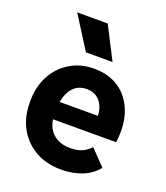

<svg xmlns="http://www.w3.org/2000/svg" viewBox="-136 -819 795 922"><g transform="rotate(20 262.0 -358.0)"><path d="M283 10Q209 10 153 -21.5Q97 -53 65 -109.5Q33 -166 33 -242V-252Q33 -322 62.5 -378Q92 -434 145.5 -467Q199 -500 269 -500Q345 -500 398 -463.5Q451 -427 475.5 -360.5Q500 -294 488 -204H129V-293H419L359 -248Q367 -296 357 -328.5Q347 -361 324.5 -378.5Q302 -396 270 -396Q234 -396 210.5 -377Q187 -358 175.5 -325.5Q164 -293 164 -252V-227Q164 -190 178.5 -162Q193 -134 221 -118Q249 -102 289 -102Q326 -102 350 -113Q374 -124 393 -144L468 -66Q438 -28 390.5 -9Q343 10 283 10ZM204 -560 99 -726H255L340 -560Z"/></g></svg>

Font: SUSE Thin
Style: Bold
Weight: 700
Version: Version 1.000